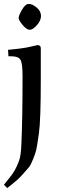

<svg xmlns="http://www.w3.org/2000/svg" viewBox="-25 -757 297 979"><path d="M126.5 -605Q111 -605 90.5 -629.5Q70 -654 70 -665.5Q70 -677 87 -707Q104 -737 122 -737Q140 -737 162 -718.5Q184 -700 184 -676Q184 -652 163 -628.5Q142 -605 126.5 -605ZM-5 185Q1 177 20 154Q39 131 49.5 112.5Q60 94 71 66Q82 38 84 -22Q90 -152 90 -368Q90 -434 79.5 -452Q69 -470 33 -470H18L16 -503Q94 -510 128.5 -518.5Q163 -527 166 -527Q183 -527 183 -511V-357Q183 -144 173.5 -77.5Q164 -11 160 6.5Q156 24 144 54Q132 84 123 95Q114 106 93.5 129Q73 152 57.5 165Q42 178 12 202Z"/></svg>

Font: Prociono
Style: Regular
Weight: 400
Designer: Barry Schwartz
Foundry: The Crud Factory
Version: Version 2.301